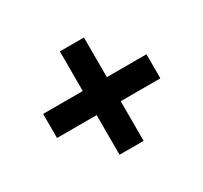

<svg xmlns="http://www.w3.org/2000/svg" viewBox="-108 -709 832 785"><g transform="rotate(-30 308.0 -316.0)"><path d="M251.2 -72V-560H364.8V-72ZM64 -259.2V-372.8H552V-259.2Z"/></g></svg>

Font: Kufam
Style: Regular
Weight: 400
Designer: Wael Morcos, Artur Schmal
Foundry: Original Type
Version: Version 1.301; ttfautohint (v1.8.3)